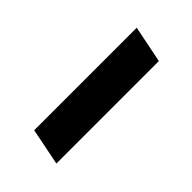

<svg xmlns="http://www.w3.org/2000/svg" viewBox="-1 -451 368 368"><g transform="rotate(-45 183.0 -266.5)"><path d="M53.2 -304.2H331.1L315.9 -229H38.1Z"/></g></svg>

Font: Reddit Sans Chocolate
Style: Italic
Weight: 400
Italic angle: -11.25°
Designer: Stephen Hutchings
Version: Version 1.013